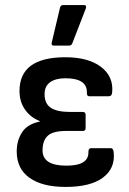

<svg xmlns="http://www.w3.org/2000/svg" viewBox="-20 -727 510 758"><path d="M239 11Q147 11 96.5 -25Q46 -61 46 -129Q46 -172 67 -204.5Q88 -237 137 -247V-249Q101 -263 79 -294Q57 -325 57 -368Q57 -501 238 -501Q328 -501 378 -463.5Q428 -426 423 -364Q422 -347 410 -347H332Q322 -347 323 -362Q324 -418 238 -418Q200 -418 178 -402.5Q156 -387 156 -355Q156 -318 180.5 -301.5Q205 -285 258 -285H307Q318 -285 318 -274V-221Q318 -210 307 -210H241Q189 -210 168.5 -191Q148 -172 148 -133Q148 -73 242 -73Q331 -73 329 -127Q329 -142 339 -142H417Q428 -142 429 -124Q435 -62 386 -25.5Q337 11 239 11ZM192 -547Q182 -547 184 -558L217 -697Q219 -707 230 -707H312Q323 -707 319 -694L265 -555Q262 -547 252 -547Z"/></svg>

Font: Sofia Sans Extra Cond
Style: Bold
Weight: 700
Width: 1
Designer: Botio Nikoltchev, Ani Petrova
Foundry: lettersoup
Version: Version 4.100; ttfautohint (v1.8.3)